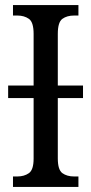

<svg xmlns="http://www.w3.org/2000/svg" viewBox="-20 -734 358 754"><path d="M31 0V-41H48Q75 -41 93.5 -54Q112 -67 112 -111V-349H12V-398H112V-601Q112 -647 93.5 -660Q75 -673 48 -673H31V-714H288V-673H271Q243 -673 225 -660Q207 -647 207 -601V-398H306V-349H207V-112Q207 -67 225 -54Q243 -41 271 -41H288V0Z"/></svg>

Font: Noto Serif Condensed
Style: Regular
Weight: 400
Width: 3
Designer: Monotype Design Team
Foundry: Monotype Imaging Inc.
Version: Version 2.013; ttfautohint (v1.8.4.7-5d5b)